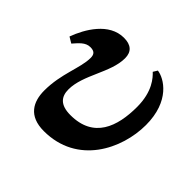

<svg xmlns="http://www.w3.org/2000/svg" viewBox="-128 -619 765 765"><g transform="rotate(45 255.0 -236.0)"><path d="M206 10C395 10 477 -160 477 -295C477 -430 396 -477 357 -482L346 -464C363 -448 401 -408 401 -321C401 -210 367 -110 236 -110C178 -110 158 -137 158 -177C158 -260 230 -343 230 -424C230 -461 209 -479 169 -479C86 -479 35 -392 12 -329L37 -314C56 -335 73 -358 101 -358C125 -358 132 -347 132 -328C132 -271 93 -201 93 -106C93 -42 121 10 206 10Z"/></g></svg>

Font: STIX Two Text
Style: Bold Italic
Weight: 700
Italic angle: -12°
Designer: Ross Mills, John Hudson & Paul Hanslow, Tiro Typeworks Ltd; with prior portions MicroPress Inc. and Coen Hoffman, Elsevi
Foundry: Tiro Typeworks Ltd
Version: Version 2.13 b171